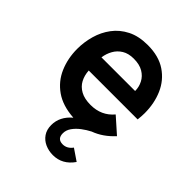

<svg xmlns="http://www.w3.org/2000/svg" viewBox="-201 -617 944 944"><g transform="rotate(45 271.0 -145.5)"><path d="M327 210.5Q297.5 210.5 272.2 199.2Q247 188 231.8 165.8Q216.5 143.5 216.5 111.5Q216.5 52.5 268 9Q190 4 140 -31Q90 -66 66 -122Q42 -178 42 -244Q42 -291 55 -337Q68 -383 95.8 -420.2Q123.5 -457.5 167.8 -480Q212 -502.5 274.5 -502.5Q351 -502.5 401.2 -468.8Q451.5 -435 476 -378.8Q500.5 -322.5 500.5 -254.5Q500.5 -235 497.5 -208.5H157.5Q159.5 -176 173 -150.5Q186.5 -125 213.8 -110Q241 -95 283.5 -95Q358.5 -95 404 -149.5L484 -78.5Q437.5 -27.5 380 -6.5Q356.5 5.5 335 21.8Q313.5 38 299.5 57.8Q285.5 77.5 285.5 99.5Q285.5 139 323.5 139Q353.5 139 374 111L433.5 151.5Q392.5 210.5 327 210.5ZM390 -298.5Q390 -326.5 377.2 -351.2Q364.5 -376 338.8 -391.2Q313 -406.5 273 -406.5Q236.5 -406.5 212 -391.5Q187.5 -376.5 173.8 -352Q160 -327.5 156 -298.5ZM388 -278.5 388.5 -279Z"/></g></svg>

Font: Acari Sans Neue
Style: Bold
Weight: 700
Designer: Alfredo Marco Pradil (font), Cristiano Sobral (main changes)
Foundry: Hanken Design Co. (font), Cristiano Sobral (main changes)
Version: Version 2.459;March 19, 2022;FontCreator 14.0.0.2808 64-bit;